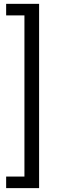

<svg xmlns="http://www.w3.org/2000/svg" viewBox="-20 -825 305 990"><path d="M11.7 -805.2H181.6V145H11.7V85.4H98.6H106V78.1V-738.3V-745.6H98.6H11.7Z"/></svg>

Font: Shabnam Light FD
Style: Light-FD
Weight: 300
Foundry: DejaVu fonts team - Redesigned by Saber Rastikerdar - Based on Vazir font
Version: Version 5.0.0